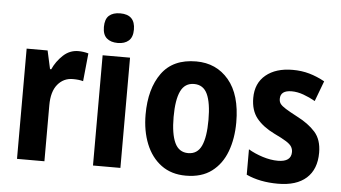

<svg xmlns="http://www.w3.org/2000/svg" viewBox="-52 -850 1683 949"><g transform="rotate(5 789.0 -375.5)"><path d="M318 -557Q343 -557 368 -550L354 -411Q334 -417 303 -417Q257 -417 227.5 -381.5Q198 -346 198 -278V0H62V-547H166L186 -456H192Q210 -496 242.5 -526.5Q275 -557 318 -557Z M508 -761Q582 -761 582 -687Q582 -649 562 -631.5Q542 -614 508 -614Q473 -614 453 -631.5Q433 -649 433 -687Q433 -726 452.5 -743.5Q472 -761 508 -761ZM575 -547V0H439V-547Z M1126 -274Q1126 -194 1102 -129.5Q1078 -65 1028 -27.5Q978 10 900 10Q828 10 778 -27Q728 -64 702 -128.5Q676 -193 676 -274Q676 -402 732 -479.5Q788 -557 903 -557Q1003 -557 1064.5 -484Q1126 -411 1126 -274ZM815 -274Q815 -190 835.5 -146Q856 -102 902 -102Q948 -102 968 -145.5Q988 -189 988 -274Q988 -359 968 -402Q948 -445 902 -445Q856 -445 835.5 -402Q815 -359 815 -274Z M1547 -160Q1547 -78 1498 -34Q1449 10 1357 10Q1267 10 1200 -21V-147Q1232 -128 1271.5 -115.5Q1311 -103 1347 -103Q1413 -103 1413 -152Q1413 -166 1406 -178Q1399 -190 1378.5 -203Q1358 -216 1318 -235Q1261 -263 1230 -301.5Q1199 -340 1199 -402Q1199 -475 1248.5 -516Q1298 -557 1382 -557Q1426 -557 1464.5 -546Q1503 -535 1541 -514L1503 -413Q1475 -429 1444.5 -440Q1414 -451 1386 -451Q1330 -451 1330 -409Q1330 -394 1337.5 -384Q1345 -374 1365 -361.5Q1385 -349 1423 -329Q1480 -300 1513.5 -262.5Q1547 -225 1547 -160Z"/></g></svg>

Font: Noto Sans Myanmar UI Condensed
Style: Bold
Weight: 700
Width: 3
Designer: Monotype Design Team
Foundry: Monotype Imaging Inc.
Version: Version 2.103; ttfautohint (v1.8.4.7-5d5b)